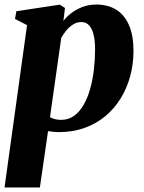

<svg xmlns="http://www.w3.org/2000/svg" viewBox="-22 -571 634 845"><path d="M-2 254 97 -460.5 44 -487.5 50 -521.5 241 -550.5 264 -536 257 -479Q272 -498.5 293.8 -514.8Q315.5 -531 342.8 -541Q370 -551 402 -551Q453.5 -551 490 -528Q526.5 -505 546 -459.5Q565.5 -414 565.5 -346.5Q565.5 -289 551 -235.8Q536.5 -182.5 509 -137.8Q481.5 -93 441.2 -59.5Q401 -26 349.5 -7.8Q298 10.5 236 10.5Q225 10.5 213 9.2Q201 8 189.5 6L153.5 254ZM198 -55.5Q207 -50 219 -46.8Q231 -43.5 247 -43.5Q280 -43.5 304.8 -61.8Q329.5 -80 347 -111.2Q364.5 -142.5 375.5 -182.5Q386.5 -222.5 391.5 -267Q396.5 -311.5 396.5 -354.5Q396.5 -389 390.5 -416Q384.5 -443 371 -458.5Q357.5 -474 335.5 -474Q316.5 -474 299.5 -463.2Q282.5 -452.5 269.2 -436.2Q256 -420 247.5 -404Z"/></svg>

Font: Merriweather 60pt Black
Style: Italic
Weight: 900
Italic angle: -7.8°
Version: Version 2.101